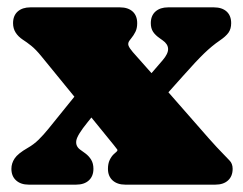

<svg xmlns="http://www.w3.org/2000/svg" viewBox="-20 -502 660 522"><path d="M206 -268.5 257 -218 218 -169.5Q190 -135 187.5 -120Q185 -105 197.5 -95.5L212 -85Q222 -77.5 228 -67.5Q234 -57.5 234 -43Q234 -23 221.5 -11.5Q209 0 187 0H58Q36.5 0 23.8 -11.5Q11 -23 11 -43Q11 -58 19.8 -71.2Q28.5 -84.5 55.5 -100Q71.5 -109 85 -122.2Q98.5 -135.5 112 -152.2Q125.5 -169 140.5 -187.5ZM341 -360.5 415.5 -276.5 427 -263.5 547.5 -126Q563 -108.5 569.2 -102Q575.5 -95.5 584.5 -86Q594.5 -75 603.5 -66.2Q612.5 -57.5 612.5 -43Q612.5 -23 600 -11.5Q587.5 0 565.5 0H320.5Q299 0 286.2 -11.5Q273.5 -23 273.5 -43Q273.5 -57 278.2 -67Q283 -77 289.5 -83L294 -87Q301 -92.5 298.8 -95.5Q296.5 -98.5 289.5 -107.5L209 -206.5L197 -221L92.5 -349Q77.5 -367.5 65 -377.5Q52.5 -387.5 41.5 -394.5Q29.5 -402.5 22.5 -413.5Q15.5 -424.5 15.5 -439Q15.5 -459.5 28.2 -470.8Q41 -482 62.5 -482H306Q328 -482 340.5 -470.8Q353 -459.5 353 -439Q353 -425 348.2 -415.5Q343.5 -406 336.5 -397.5L333 -393Q327 -385.5 329.2 -378.5Q331.5 -371.5 341 -360.5ZM390 -197.5 334 -236 422 -338Q437.5 -356 437 -369.2Q436.5 -382.5 422 -392.5L415 -397.5Q402.5 -406 396.2 -415.5Q390 -425 390 -439Q390 -459.5 402.8 -470.8Q415.5 -482 437 -482H561.5Q583.5 -482 596 -470.8Q608.5 -459.5 608.5 -439Q608.5 -423.5 601.2 -413.2Q594 -403 577 -391.5Q556.5 -377.5 535.2 -357Q514 -336.5 478.5 -296.5Z"/></svg>

Font: Fraunces SuperSoft Wonky
Style: Regular
Weight: 900
Version: Version 1.000;[b76b70a41]